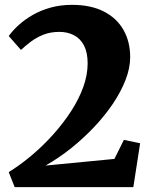

<svg xmlns="http://www.w3.org/2000/svg" viewBox="-20 -772 624 792"><path d="M16 -62Q64.5 -92 112 -132.2Q159.5 -172.5 200.8 -218.8Q242 -265 274 -314.5Q306 -364 323.8 -413.8Q341.5 -463.5 341.5 -510.5Q341.5 -555 326.8 -583.8Q312 -612.5 285.5 -626.5Q259 -640.5 225 -640.5Q187.5 -640.5 158 -628.5Q128.5 -616.5 106 -599.2Q83.5 -582 66.5 -566L16 -623.5Q33 -647 58 -669.5Q83 -692 115.8 -710.8Q148.5 -729.5 189.2 -740.8Q230 -752 277 -752Q354 -752 407.5 -725Q461 -698 489 -649.2Q517 -600.5 517 -535.5Q517 -492 498.2 -443.2Q479.5 -394.5 446.5 -345.2Q413.5 -296 369.2 -249Q325 -202 273.8 -161Q222.5 -120 168 -89L452 -116.5L491 -195L558 -181L530 0H40.5Z"/></svg>

Font: Merriweather 24pt Black
Style: Regular
Weight: 900
Designer: Eben Sorkin
Foundry: Eben Sorkin
Version: Version 2.100